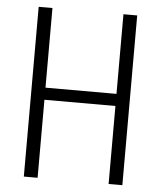

<svg xmlns="http://www.w3.org/2000/svg" viewBox="-52 -756 671 801"><g transform="rotate(5 284.0 -355.5)"><path d="M490.2 0H432.6V-326.7H135.3V0H77.6V-710.9H135.3V-377.4H432.6V-710.9H490.2Z"/></g></svg>

Font: RobotoCondensed-Light
Style: Light
Weight: 300
Designer: Google
Version: Version 1.200311; 2013